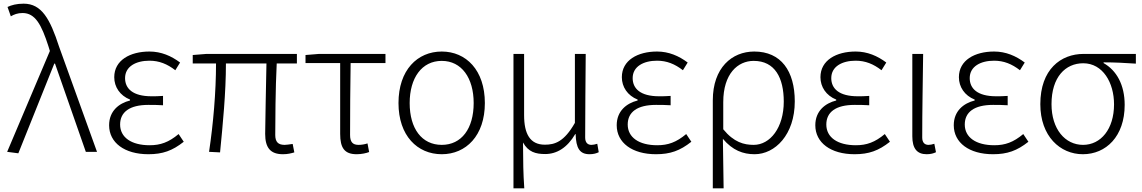

<svg xmlns="http://www.w3.org/2000/svg" viewBox="-20 -828 6227 1047"><path d="M80 8 276 -481H280L448 0H509L302 -574C253 -725 207 -808 109 -808C70 -808 42 -800 21 -790L39 -739C56 -749 76 -757 103 -757C172 -757 206 -694 244 -576L252 -550L19 0Z M789 13C867 13 920 -6 982 -55L954 -97C900 -52 855 -36 796 -36C696 -36 635 -79 635 -149C635 -217 687 -256 789 -256C815 -256 838 -256 869 -254V-305C842 -303 826 -303 806 -303C704 -303 662 -345 662 -402C662 -466 722 -497 795 -497C848 -497 892 -479 936 -445L962 -487C914 -523 859 -547 795 -547C690 -547 603 -500 603 -407C603 -354 634 -307 689 -285V-280C629 -265 575 -223 575 -145C575 -50 659 13 789 13Z M1523 13C1549 13 1568 8 1585 3L1576 -43C1554 -40 1541 -38 1532 -38C1497 -38 1481 -54 1481 -92C1481 -155 1482 -348 1489 -482H1599V-534H1106L1031 -528V-482H1158C1158 -326 1143 -154 1120 0L1180 3C1195 -150 1212 -322 1212 -482H1433C1431 -352 1426 -164 1426 -98C1426 -22 1455 13 1523 13Z M1925 13C1952 13 1978 7 1993 1L1984 -46C1969 -41 1952 -38 1935 -38C1903 -38 1889 -54 1889 -92C1889 -219 1890 -350 1892 -484H2082V-534H1720L1646 -528V-484H1835V-98C1835 -22 1858 13 1925 13Z M2389 13C2521 13 2624 -88 2624 -266C2624 -446 2521 -547 2389 -547C2256 -547 2153 -446 2153 -266C2153 -88 2256 13 2389 13ZM2389 -38C2280 -38 2214 -127 2214 -266C2214 -403 2280 -496 2389 -496C2497 -496 2563 -403 2563 -266C2563 -127 2497 -38 2389 -38Z M2780 199H2839C2833 111 2833 66 2832 -51C2861 1 2901 12 2953 12C3016 12 3073 -22 3117 -97H3119C3121 -20 3141 13 3195 13C3217 13 3233 8 3245 2L3237 -44C3223 -40 3215 -38 3205 -38C3185 -38 3171 -50 3171 -78C3171 -225 3173 -379 3174 -534H3115V-158C3056 -54 3005 -39 2951 -39C2871 -39 2838 -97 2838 -200V-534H2780Z M3557 13C3635 13 3688 -6 3750 -55L3722 -97C3668 -52 3623 -36 3564 -36C3464 -36 3403 -79 3403 -149C3403 -217 3455 -256 3557 -256C3583 -256 3606 -256 3637 -254V-305C3610 -303 3594 -303 3574 -303C3472 -303 3430 -345 3430 -402C3430 -466 3490 -497 3563 -497C3616 -497 3660 -479 3704 -445L3730 -487C3682 -523 3627 -547 3563 -547C3458 -547 3371 -500 3371 -407C3371 -354 3402 -307 3457 -285V-280C3397 -265 3343 -223 3343 -145C3343 -50 3427 13 3557 13Z M3867 199H3926C3925 96 3924 32 3922 -71C3975 -8 4032 13 4095 13C4206 13 4314 -93 4314 -275C4314 -441 4239 -547 4093 -547C3971 -547 3867 -458 3867 -281ZM4090 -38C4037 -38 3982 -52 3924 -123V-271C3924 -426 4003 -496 4090 -496C4206 -496 4254 -403 4254 -274C4254 -132 4180 -38 4090 -38Z M4640 13C4718 13 4771 -6 4833 -55L4805 -97C4751 -52 4706 -36 4647 -36C4547 -36 4486 -79 4486 -149C4486 -217 4538 -256 4640 -256C4666 -256 4689 -256 4720 -254V-305C4693 -303 4677 -303 4657 -303C4555 -303 4513 -345 4513 -402C4513 -466 4573 -497 4646 -497C4699 -497 4743 -479 4787 -445L4813 -487C4765 -523 4710 -547 4646 -547C4541 -547 4454 -500 4454 -407C4454 -354 4485 -307 4540 -285V-280C4480 -265 4426 -223 4426 -145C4426 -50 4510 13 4640 13Z M5033 13C5056 13 5072 8 5084 2L5075 -44C5062 -40 5053 -38 5043 -38C5023 -38 5009 -50 5009 -78C5009 -225 5012 -379 5014 -534H4955V-85C4955 -19 4980 13 5033 13Z M5395 13C5473 13 5526 -6 5588 -55L5560 -97C5506 -52 5461 -36 5402 -36C5302 -36 5241 -79 5241 -149C5241 -217 5293 -256 5395 -256C5421 -256 5444 -256 5475 -254V-305C5448 -303 5432 -303 5412 -303C5310 -303 5268 -345 5268 -402C5268 -466 5328 -497 5401 -497C5454 -497 5498 -479 5542 -445L5568 -487C5520 -523 5465 -547 5401 -547C5296 -547 5209 -500 5209 -407C5209 -354 5240 -307 5295 -285V-280C5235 -265 5181 -223 5181 -145C5181 -50 5265 13 5395 13Z M5885 13C6011 13 6113 -84 6113 -256C6113 -365 6069 -444 5998 -484V-488C6059 -488 6113 -485 6174 -481V-534H5889C5765 -534 5653 -450 5653 -260C5653 -85 5761 13 5885 13ZM5886 -38C5788 -38 5714 -124 5714 -260C5714 -408 5790 -483 5887 -483C5994 -483 6055 -377 6055 -259C6055 -124 5983 -38 5886 -38Z"/></svg>

Font: Noto Sans KR Light
Style: Regular
Weight: 300
Designer: Ryoko NISHIZUKA 西塚涼子 (kana, bopomofo & ideographs); Paul D. Hunt (Latin, Greek & Cyrillic); Sandoll Communications 산돌커뮤니
Foundry: Adobe
Version: Version 2.004;hotconv 1.0.118;makeotfexe 2.5.65603